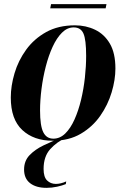

<svg xmlns="http://www.w3.org/2000/svg" viewBox="-20 -668 607 925"><path d="M234 10Q143 10 87.5 -41.5Q32 -93 32 -198Q32 -254 50 -315Q68 -376 106 -428.5Q144 -481 202.5 -513.5Q261 -546 341 -546Q394 -546 438.5 -524.5Q483 -503 509.5 -457.5Q536 -412 536 -338Q536 -284 518 -223.5Q500 -163 463 -110Q426 -57 369 -23.5Q312 10 234 10ZM237 0Q269 0 294.5 -25Q320 -50 339 -92.5Q358 -135 370.5 -187Q383 -239 389 -294Q395 -349 395 -399Q395 -477 382 -506.5Q369 -536 335 -536Q304 -536 278.5 -510.5Q253 -485 233.5 -442.5Q214 -400 200.5 -347.5Q187 -295 180 -240Q173 -185 173 -136Q173 -62 188.5 -31Q204 0 237 0ZM204 237Q154 237 125 214.5Q96 192 96 149Q96 107 122.5 79.5Q149 52 189.5 32.5Q230 13 274 -4H298Q254 15 222 50.5Q190 86 190 146Q190 185 207 201.5Q224 218 249 218Q273 218 299 206L297 219Q280 226 255 231.5Q230 237 204 237ZM222 -628 226 -648H493L489 -628Z"/></svg>

Font: Noto Serif Display SemiCondensed
Style: Bold Italic
Weight: 700
Width: 4
Italic angle: -12°
Designer: Monotype Design Team
Foundry: Monotype Imaging Inc.
Version: Version 2.009